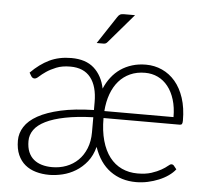

<svg xmlns="http://www.w3.org/2000/svg" viewBox="-52 -771 903 834"><g transform="rotate(5 400.0 -354.0)"><path d="M708.5 -289Q708.5 -331.5 698 -365.2Q687.5 -399 669 -422.2Q650.5 -445.5 625 -457.8Q599.5 -470 569 -470Q533 -470 504.2 -457Q475.5 -444 455 -420.5Q434.5 -397 422.2 -363.5Q410 -330 407 -289ZM361.5 -258Q290.5 -255.5 239.2 -245.2Q188 -235 154.8 -218.5Q121.5 -202 105.8 -179.8Q90 -157.5 90 -131Q90 -103 98.2 -83.2Q106.5 -63.5 121.5 -51Q136.5 -38.5 157 -32.5Q177.5 -26.5 202 -26.5Q235 -26.5 264 -37.5Q293 -48.5 314.8 -69.8Q336.5 -91 349 -122Q361.5 -153 361.5 -192.5ZM69 -427Q107.5 -466 149.2 -486Q191 -506 244.5 -506Q307.5 -506 343.5 -473.8Q379.5 -441.5 391 -385.5Q402.5 -413 419.8 -435.2Q437 -457.5 459.5 -473Q482 -488.5 509.8 -497Q537.5 -505.5 570 -505.5Q607.5 -505.5 640.5 -490.5Q673.5 -475.5 698 -446.8Q722.5 -418 736.5 -375.5Q750.5 -333 750.5 -277.5Q750.5 -266.5 747.8 -262.5Q745 -258.5 738 -258.5H406Q406 -202.5 418 -160Q430 -117.5 452 -89Q474 -60.5 505 -46Q536 -31.5 574 -31.5Q609.5 -31.5 634.5 -39.8Q659.5 -48 676.5 -57.8Q693.5 -67.5 703 -75.8Q712.5 -84 717.5 -84Q724.5 -84 728.5 -79L740.5 -64Q729 -49 710.5 -36Q692 -23 669.5 -13.8Q647 -4.5 621.8 1Q596.5 6.5 570.5 6.5Q505.5 6.5 458 -28Q410.5 -62.5 387 -131Q377 -92.5 355.8 -66Q334.5 -39.5 307.5 -23Q280.5 -6.5 250.2 0.8Q220 8 192.5 8Q161 8 134 0.2Q107 -7.5 87 -24Q67 -40.5 55.5 -66.5Q44 -92.5 44 -129Q44 -161 62 -189.2Q80 -217.5 118.5 -239Q157 -260.5 217 -274Q277 -287.5 361.5 -289.5V-324Q361.5 -393 331.8 -430.8Q302 -468.5 243.5 -468.5Q207.5 -468.5 182.2 -458.2Q157 -448 139.5 -436Q122 -424 111 -413.8Q100 -403.5 92.5 -403.5Q87 -403.5 83.5 -406Q80 -408.5 77.5 -412.5ZM503.5 -715.5 395 -589Q391 -584 386.8 -582.2Q382.5 -580.5 376.5 -580.5H348L426.5 -699.5Q432 -708.5 438 -712Q444 -715.5 456 -715.5Z"/></g></svg>

Font: Lato 2
Style: Regular
Weight: 300
Designer: Lukasz Dziedzic with Adam Twardoch and Botio Nikoltchev
Foundry: tyPoland Lukasz Dziedzic
Version: Version 2.015; 2015-08-06; http://www.latofonts.com/